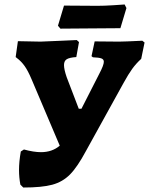

<svg xmlns="http://www.w3.org/2000/svg" viewBox="-20 -830 666 858"><path d="M626 -640 611 -567Q588 -546 571 -522.5Q554 -499 532 -459L364 -155Q326 -84 293 -50.5Q260 -17 213.5 -4.5Q167 8 84 8L71 -5Q65 -37 65 -70Q65 -108 73 -153L87 -162Q131 -150 163 -150Q213 -150 247 -179L121 -476Q105 -514 90 -535Q75 -556 55 -571L50 -575L60 -646L161 -644Q162 -644 256 -648L323 -651L333 -642L321 -575Q291 -573 278.5 -565.5Q266 -558 266 -539Q266 -520 278 -485L332 -344H344L424 -501Q444 -539 444 -554Q444 -565 433 -569Q422 -573 395 -574L389 -579L403 -645L512 -644Q534 -644 616 -648ZM518 -704 382 -703 250 -702 239 -715 266 -805 415 -804Q445 -804 485 -806.5Q525 -809 537 -810L545 -794Z"/></svg>

Font: Alegreya SC ExtraBold
Style: Italic
Weight: 800
Italic angle: -7°
Designer: Juan Pablo del Peral
Foundry: Huerta Tipografica
Version: Version 2.007; ttfautohint (v1.6)